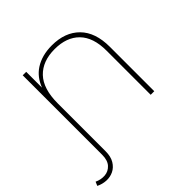

<svg xmlns="http://www.w3.org/2000/svg" viewBox="-253 -898 1289 1289"><g transform="rotate(-45 392.0 -253.5)"><path d="M-29 179 -17 151Q19 168 55.5 165Q92 162 117 134.5Q142 107 142 54V-700H175V-550Q203 -623 261 -661Q327 -704 422 -704Q547 -704 619 -631.5Q691 -559 691 -421V0H657V-419Q657 -545 594 -609Q531 -673 418 -673Q303 -673 239 -606Q175 -539 175 -400V54Q175 104 155.5 136.5Q136 169 105 184Q74 199 38.5 197Q3 195 -29 179Z"/></g></svg>

Font: Montserrat Thin ExtraLight
Style: Regular
Weight: 250
Version: Version 9.000